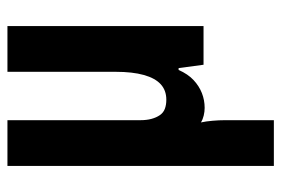

<svg xmlns="http://www.w3.org/2000/svg" viewBox="-140 -427 756 516"><g transform="rotate(-90 238.0 -169.0)"><path d="M50 189V-527H173V-170Q173 -153 176.5 -140Q180 -127 186.5 -117.5Q193 -108 203.5 -104Q214 -100 228 -100Q253 -100 269.5 -115Q286 -130 294.5 -160.5Q303 -191 303 -236V-527H426V0H322L313 -67H308Q297 -42 281 -27Q265 -12 246 -4.5Q227 3 206 3Q196 3 185.5 0.5Q175 -2 167 -7Q170 7 171.5 24.5Q173 42 173 57V189Z"/></g></svg>

Font: Archivo Condensed
Style: Bold
Weight: 700
Width: 3
Designer: Hector Gatti
Foundry: Omnibus-Type
Version: Version 2.001